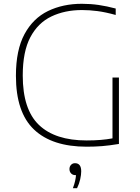

<svg xmlns="http://www.w3.org/2000/svg" viewBox="-20 -769 740 1013"><path d="M437.5 5Q255 5 159.5 -85.5Q64 -176 64 -369Q64 -505 109.2 -588.8Q154.5 -672.5 233.2 -710.8Q312 -749 412 -749Q457.5 -749 500.5 -742.8Q543.5 -736.5 590.5 -724V-690Q536.5 -705 494 -710.5Q451.5 -716 412.5 -716Q322 -716 251.2 -682.2Q180.5 -648.5 140.2 -572.8Q100 -497 100 -370.5Q100 -191.5 185.5 -109.8Q271 -28 437 -28Q478 -28 511.2 -30.8Q544.5 -33.5 573.5 -39V-360H607.5V-9.5Q556 -1 517.8 2Q479.5 5 437.5 5ZM364.5 224Q372.5 203 376.2 186.2Q380 169.5 381 155H377.5Q364 155 355.2 146Q346.5 137 346.5 123Q346.5 109.5 354.8 100.8Q363 92 375.5 92Q408.5 92 408.5 135Q408.5 153 403.2 176.8Q398 200.5 386.5 224Z"/></svg>

Font: Encode Sans Semi Expanded Thin
Style: Regular
Weight: 100
Width: 6
Designer: Multiple Designers
Foundry: Impallari Type
Version: Version 3.000; ttfautohint (v1.8.3) -l 8 -r 50 -G 200 -x 14 